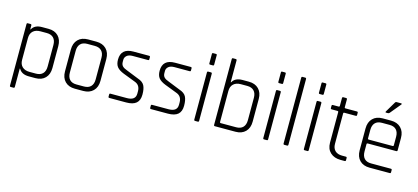

<svg xmlns="http://www.w3.org/2000/svg" viewBox="-66 -1236 4177 1919"><g transform="rotate(15 2022.5 -277.0)"><path d="M114 149H85Q75 149 75 138V-498Q75 -510 85 -510H114Q125 -510 125 -498V-458H129Q157 -510 233 -510H301Q365 -510 402 -472Q439 -434 439 -368V-142Q439 -76 402 -38Q365 0 301 0H233Q157 0 129 -52H125V138Q125 149 114 149ZM228 -45H294Q340 -45 364.5 -70.5Q389 -96 389 -144V-366Q389 -414 364.5 -439.5Q340 -465 294 -465H228Q180 -465 152.5 -439.5Q125 -414 125 -367V-143Q125 -96 152.5 -70.5Q180 -45 228 -45Z M795 0H709Q644 0 606.5 -38Q569 -76 569 -142V-368Q569 -434 606.5 -472Q644 -510 709 -510H795Q860 -510 898 -472Q936 -434 936 -368V-142Q936 -76 898 -38Q860 0 795 0ZM713 -45H791Q837 -45 861.5 -70.5Q886 -96 886 -143V-367Q886 -414 861.5 -439.5Q837 -465 791 -465H713Q667 -465 643 -439.5Q619 -414 619 -367V-143Q619 -96 643 -70.5Q667 -45 713 -45Z M1240 0H1066Q1055 0 1055 -11V-34Q1055 -44 1066 -44H1235Q1325 -44 1325 -114V-138Q1325 -203 1269 -223L1144 -271Q1093 -291 1071.5 -318Q1050 -345 1050 -393Q1050 -510 1179 -510H1341Q1352 -510 1352 -499V-476Q1352 -466 1341 -466H1184Q1143 -466 1122.5 -448Q1102 -430 1102 -406V-383Q1102 -355 1117.5 -339Q1133 -323 1165 -312L1290 -262Q1342 -245 1359.5 -211.5Q1377 -178 1377 -118Q1377 -58 1343.5 -29Q1310 0 1240 0Z M1671 0H1497Q1486 0 1486 -11V-34Q1486 -44 1497 -44H1666Q1756 -44 1756 -114V-138Q1756 -203 1700 -223L1575 -271Q1524 -291 1502.5 -318Q1481 -345 1481 -393Q1481 -510 1610 -510H1772Q1783 -510 1783 -499V-476Q1783 -466 1772 -466H1615Q1574 -466 1553.5 -448Q1533 -430 1533 -406V-383Q1533 -355 1548.5 -339Q1564 -323 1596 -312L1721 -262Q1773 -245 1790.5 -211.5Q1808 -178 1808 -118Q1808 -58 1774.5 -29Q1741 0 1671 0Z M1942 -594V-690Q1942 -701 1952 -701H1982Q1992 -701 1992 -690V-594Q1992 -582 1982 -582H1952Q1942 -582 1942 -594ZM1942 -12V-498Q1942 -510 1952 -510H1981Q1992 -510 1992 -498V-12Q1992 0 1982 0H1952Q1942 0 1942 -12Z M2207 -45H2366Q2412 -45 2436.5 -70.5Q2461 -96 2461 -144V-375Q2461 -422 2436.5 -447.5Q2412 -473 2366 -473H2300Q2252 -473 2224.5 -447.5Q2197 -422 2197 -375V-54Q2197 -45 2207 -45ZM2147 -12V-691Q2147 -703 2157 -703H2186Q2197 -703 2197 -691V-466H2201Q2229 -518 2305 -518H2371Q2436 -518 2473.5 -480Q2511 -442 2511 -377V-142Q2511 -76 2473.5 -38Q2436 0 2371 0H2157Q2147 0 2147 -12Z M2656 -594V-690Q2656 -701 2666 -701H2696Q2706 -701 2706 -690V-594Q2706 -582 2696 -582H2666Q2656 -582 2656 -594ZM2656 -12V-498Q2656 -510 2666 -510H2695Q2706 -510 2706 -498V-12Q2706 0 2696 0H2666Q2656 0 2656 -12Z M2905 0H2876Q2866 0 2866 -12V-691Q2866 -703 2876 -703H2905Q2916 -703 2916 -691V-12Q2916 0 2905 0Z M3076 -594V-690Q3076 -701 3086 -701H3116Q3126 -701 3126 -690V-594Q3126 -582 3116 -582H3086Q3076 -582 3076 -594ZM3076 -12V-498Q3076 -510 3086 -510H3115Q3126 -510 3126 -498V-12Q3126 0 3116 0H3086Q3076 0 3076 -12Z M3303 -465H3242Q3231 -465 3231 -475V-499Q3231 -510 3242 -510H3303Q3312 -510 3312 -519V-600Q3312 -612 3323 -612H3352Q3363 -612 3363 -600V-519Q3363 -510 3372 -510H3491Q3502 -510 3502 -499V-475Q3502 -465 3491 -465H3372Q3363 -465 3363 -456V-141Q3363 -95 3389 -70Q3415 -45 3462 -45H3501Q3512 -45 3512 -34V-11Q3512 0 3501 0H3458Q3392 0 3352 -37Q3312 -74 3312 -139V-456Q3312 -465 3303 -465Z M3852 -703H3897Q3902 -703 3904 -699.5Q3906 -696 3902 -692L3812 -583Q3806 -574 3795 -574H3776Q3765 -574 3771 -586L3834 -692Q3839 -703 3852 -703ZM3967 0H3758Q3693 0 3655.5 -38Q3618 -76 3618 -142V-368Q3618 -434 3655.5 -472Q3693 -510 3758 -510H3844Q3909 -510 3947 -472Q3985 -434 3985 -368V-241Q3985 -229 3973 -229H3677Q3668 -229 3668 -220V-143Q3668 -96 3692 -70.5Q3716 -45 3762 -45H3967Q3978 -45 3978 -34V-11Q3978 0 3967 0ZM3677 -269H3926Q3935 -269 3935 -278V-367Q3935 -414 3911 -439.5Q3887 -465 3841 -465H3762Q3716 -465 3692 -439.5Q3668 -414 3668 -367V-278Q3668 -269 3677 -269Z"/></g></svg>

Font: Rajdhani
Style: Regular
Weight: 400
Designer: Satya Rajpurohit, Jyotish Sonowal
Foundry: Indian Type Foundry
Version: Version 1.201;PS 1.0;hotconv 1.0.78;makeotf.lib2.5.61930; tt